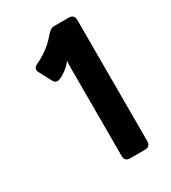

<svg xmlns="http://www.w3.org/2000/svg" viewBox="-173 -794 790 885"><g transform="rotate(-30 221.5 -351.5)"><path d="M88.4 -555.7Q75.7 -579.6 105.5 -592.8Q133.8 -605.5 164.6 -628.4Q195.3 -651.4 214.8 -675.8Q236.8 -703.1 256.8 -703.1H334.5Q363.8 -703.1 363.8 -673.8V-29.3Q363.8 0 334.5 0H256.3Q227.1 0 227.1 -29.3V-493.7Q227.1 -513.2 229 -532.7H227.1Q211.9 -513.7 193.8 -500Q175.8 -486.3 157.2 -478.5Q134.3 -468.8 122.6 -491.2Z"/></g></svg>

Font: Istok Web
Style: Bold
Weight: 700
Designer: Andrey V. Panov
Foundry: Andrey V. Panov
Version: Version 1.0.2g